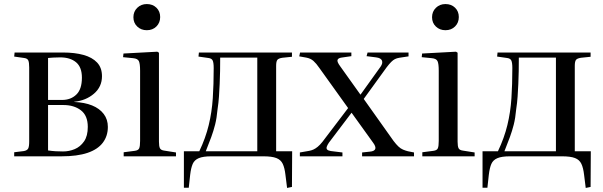

<svg xmlns="http://www.w3.org/2000/svg" viewBox="-20 -771 2975 947"><path d="M50 0V-20L98 -26Q114 -29 119 -38.5Q124 -48 124 -74V-438Q124 -463 119.5 -473Q115 -483 99 -485L50 -492L52 -512H291Q349 -512 392 -500Q435 -488 459 -462.5Q483 -437 483 -395Q483 -343 443.5 -309Q404 -275 346 -269V-268Q397 -266 434 -251Q471 -236 491.5 -209Q512 -182 512 -145Q512 -100 487 -67Q462 -34 411.5 -17Q361 0 284 0ZM291 -24Q321 -24 348.5 -35.5Q376 -47 394.5 -73.5Q413 -100 413 -145Q413 -201 379 -227Q345 -253 293 -253H217V-29Q237 -26 255 -25Q273 -24 291 -24ZM217 -278H286Q329 -278 356.5 -304.5Q384 -331 384 -388Q384 -440 355 -464Q326 -488 277 -488Q258 -488 242.5 -487Q227 -486 217 -485Z M590 0V-20L644 -27Q662 -29 666.5 -39.5Q671 -50 671 -76V-422Q671 -457 665 -469.5Q659 -482 637 -484L587 -489L589 -507L756 -516L764 -511V-72Q764 -49 769 -39.5Q774 -30 791 -28L848 -19V0ZM704 -622Q676 -622 657 -640Q638 -658 638 -686Q638 -714 657 -732.5Q676 -751 704 -751Q733 -751 751.5 -733Q770 -715 770 -687Q770 -659 751.5 -640.5Q733 -622 704 -622Z M1396 156 1388 92Q1384 57 1374.5 37Q1365 17 1343 8.5Q1321 0 1279 0H1022Q982 0 960.5 9Q939 18 930.5 37.5Q922 57 918 91L911 155H887V-25H963Q994 -90 1009.5 -154Q1025 -218 1029.5 -286.5Q1034 -355 1034 -435Q1034 -462 1029 -472.5Q1024 -483 1008 -485L959 -492L961 -512H1420V-491L1372 -486Q1353 -483 1347.5 -475Q1342 -467 1342 -446V-25H1421L1420 151ZM995 -25H1249V-487H1066Q1066 -453 1065.5 -420.5Q1065 -388 1063.5 -357Q1062 -326 1060 -295Q1058 -264 1053 -232Q1049 -188 1041 -156.5Q1033 -125 1022 -95Q1011 -65 995 -25Z M1459 0V-19L1505 -27Q1516 -29 1526 -33.5Q1536 -38 1547 -47Q1558 -56 1570 -71L1697 -238L1555 -436Q1540 -458 1526 -470.5Q1512 -483 1490 -487L1456 -493L1460 -512H1713V-494L1665 -487Q1649 -485 1645 -476Q1641 -467 1658 -444L1758 -304L1857 -442Q1869 -459 1864 -472Q1859 -485 1835 -488L1788 -494L1793 -512H1995V-493L1949 -486Q1937 -484 1928 -479.5Q1919 -475 1909.5 -465.5Q1900 -456 1887 -439L1774 -283L1921 -76Q1934 -59 1945 -48.5Q1956 -38 1968 -33Q1980 -28 1992 -25L2022 -19V0H1766V-19L1804 -23Q1827 -25 1831 -36.5Q1835 -48 1819 -69L1714 -215L1602 -67Q1594 -55 1591.5 -46.5Q1589 -38 1594 -33Q1599 -28 1612 -26L1669 -19V0Z M2063 0V-20L2117 -27Q2135 -29 2139.5 -39.5Q2144 -50 2144 -76V-422Q2144 -457 2138 -469.5Q2132 -482 2110 -484L2060 -489L2062 -507L2229 -516L2237 -511V-72Q2237 -49 2242 -39.5Q2247 -30 2264 -28L2321 -19V0ZM2177 -622Q2149 -622 2130 -640Q2111 -658 2111 -686Q2111 -714 2130 -732.5Q2149 -751 2177 -751Q2206 -751 2224.5 -733Q2243 -715 2243 -687Q2243 -659 2224.5 -640.5Q2206 -622 2177 -622Z M2869 156 2861 92Q2857 57 2847.5 37Q2838 17 2816 8.5Q2794 0 2752 0H2495Q2455 0 2433.5 9Q2412 18 2403.5 37.5Q2395 57 2391 91L2384 155H2360V-25H2436Q2467 -90 2482.5 -154Q2498 -218 2502.5 -286.5Q2507 -355 2507 -435Q2507 -462 2502 -472.5Q2497 -483 2481 -485L2432 -492L2434 -512H2893V-491L2845 -486Q2826 -483 2820.5 -475Q2815 -467 2815 -446V-25H2894L2893 151ZM2468 -25H2722V-487H2539Q2539 -453 2538.5 -420.5Q2538 -388 2536.5 -357Q2535 -326 2533 -295Q2531 -264 2526 -232Q2522 -188 2514 -156.5Q2506 -125 2495 -95Q2484 -65 2468 -25Z"/></svg>

Font: Literata 60pt
Style: Regular
Weight: 400
Designer: Latin by Veronika Burian and Jose Scaglione. Greek by Irene Vlachou. Cyrillic by Vera Evstafieva.
Foundry: TypeTogether
Version: Version 3.002